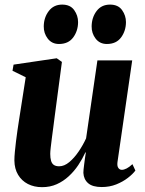

<svg xmlns="http://www.w3.org/2000/svg" viewBox="-20 -782 613 814"><path d="M158.5 11.5Q124.5 11.5 98.2 -2Q72 -15.5 56.8 -40.8Q41.5 -66 41 -101.5Q41 -117.5 43 -138.2Q45 -159 47.8 -182.5Q50.5 -206 54 -229Q57.5 -252 60.5 -272L89 -454.5L33 -482L37.5 -508L220.5 -535L242.5 -519.5L211.5 -285.5Q209 -264.5 205.8 -241.2Q202.5 -218 199.8 -195.8Q197 -173.5 195 -156.2Q193 -139 193 -130Q193 -112 196.5 -100.2Q200 -88.5 208.2 -82.8Q216.5 -77 231 -77Q252.5 -77 273.8 -94.8Q295 -112.5 313.5 -139.8Q332 -167 345 -195.5L393 -526H540.5L478 -94.5Q476 -77.5 481.8 -69.8Q487.5 -62 496.5 -62Q505.5 -62 516.8 -67.8Q528 -73.5 541.5 -86L554 -59Q543 -44 522 -27.8Q501 -11.5 472.8 -0.2Q444.5 11 411.5 11Q372.5 11 353.8 -5.2Q335 -21.5 333.5 -49Q333.5 -53.5 334.2 -63Q335 -72.5 336.8 -85Q338.5 -97.5 340.2 -110.8Q342 -124 344 -135.5L342 -136Q329.5 -108.5 312 -82.2Q294.5 -56 271.5 -34.8Q248.5 -13.5 220.5 -1Q192.5 11.5 158.5 11.5ZM230 -595.5Q200 -595.5 182.5 -618.2Q165 -641 165.5 -670.5Q166 -708 186.8 -735.2Q207.5 -762.5 243.5 -762.5Q278 -762.5 294.5 -739.2Q311 -716 311 -688.5Q311 -651.5 290.5 -623.5Q270 -595.5 230 -595.5ZM433 -595.5Q403 -595.5 385.5 -618.2Q368 -641 368.5 -670.5Q369 -708 389.5 -735.2Q410 -762.5 446.5 -762.5Q481 -762.5 497.5 -739.2Q514 -716 514 -688.5Q514 -651.5 493.5 -623.5Q473 -595.5 433 -595.5Z"/></svg>

Font: Merriweather 96pt ExtraBold
Style: Italic
Weight: 800
Italic angle: -7.8°
Version: Version 2.101